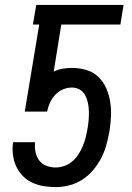

<svg xmlns="http://www.w3.org/2000/svg" viewBox="-20 -755 540 783"><path d="M207 8Q182 8 158 4Q134 0 113 -9.5Q92 -19 75.5 -35Q59 -51 48.5 -71.5Q38 -92 34 -116Q30 -140 32 -164L33 -175H123V-173Q121 -154 125 -134.5Q129 -115 140 -100.5Q151 -86 169 -79Q187 -72 207 -72Q225 -72 243 -78.5Q261 -85 275.5 -97.5Q290 -110 300.5 -126.5Q311 -143 318 -160Q325 -177 329.5 -195Q334 -213 337 -231Q340 -248 341.5 -265.5Q343 -283 342.5 -301Q342 -319 338.5 -335.5Q335 -352 327.5 -366.5Q320 -381 305.5 -389.5Q291 -398 273 -398Q255 -398 237 -390.5Q219 -383 205.5 -368.5Q192 -354 184 -336.5Q176 -319 172 -300H81L140 -655H114L128 -735H484L471 -655H230L199 -463Q217 -472 236 -475Q255 -478 273 -478Q304 -478 332.5 -469.5Q361 -461 381.5 -441Q402 -421 413.5 -394.5Q425 -368 429.5 -339Q434 -310 432.5 -279Q431 -248 426 -218Q421 -190 413.5 -163Q406 -136 392.5 -110Q379 -84 359.5 -61Q340 -38 315 -22Q290 -6 262 1Q234 8 207 8Z"/></svg>

Font: Iosevka Curly Medium Oblique
Style: Regular
Weight: 500
Italic angle: -9°
Monospace: yes
Designer: Belleve Invis
Foundry: Belleve Invis
Version: Version 11.1.0; ttfautohint (v1.8.3)